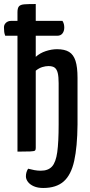

<svg xmlns="http://www.w3.org/2000/svg" viewBox="-42 -755 448 956"><path d="M173 181Q146 181 126.5 172.5Q107 164 97 150.5Q87 137 87 123Q87 102 98 85Q113 89 129 92Q145 95 161 95Q198 95 217 74Q236 53 243 3Q250 -47 250 -135V-341Q250 -373 245.5 -391.5Q241 -410 230.5 -418Q220 -426 199 -426Q185 -426 168.5 -421Q152 -416 136 -403V-18Q136 -9 132.5 -5.5Q129 -2 109.5 -1Q90 0 45 0V-577H-16Q-20 -588 -21 -596Q-22 -604 -22 -613Q-24 -630 -13.5 -640.5Q-3 -651 13 -651H45V-694Q45 -715 52.5 -723.5Q60 -732 79.5 -733.5Q99 -735 136 -735V-651H269Q274 -643 276 -635Q278 -627 278 -618Q278 -600 269 -588.5Q260 -577 243 -577H136V-472Q157 -491 186 -500.5Q215 -510 242 -510Q280 -510 302 -496.5Q324 -483 334 -452Q344 -421 344 -367V-135Q343 -24 327.5 46Q312 116 275 148.5Q238 181 173 181Z"/></svg>

Font: Yanone Kaffeesatz Medium
Style: Regular
Weight: 500
Designer: Yanone (Cyrillic: Daniel Pouzeot, Huerta Tipografica, and Cyreal)
Foundry: Yanone
Version: Version 2.003